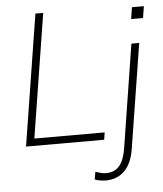

<svg xmlns="http://www.w3.org/2000/svg" viewBox="-60 -758 872 1028"><g transform="rotate(-5 375.5 -243.5)"><path d="M57 0 169 -705H211L105 -39H483L477 0ZM466 218Q456 218 437.5 215.5Q419 213 408 207L415 167Q426 171 442 175Q458 179 471 179Q518 179 544 148Q570 117 580 51L667 -500H709L620 60Q608 138 568.5 178Q529 218 466 218ZM677 -631 687 -694H751L741 -631Z"/></g></svg>

Font: Mulish ExtraLight ExtraLight
Style: Italic
Weight: 250
Italic angle: -9°
Version: Version 3.603